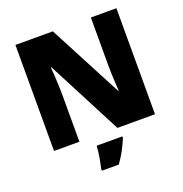

<svg xmlns="http://www.w3.org/2000/svg" viewBox="-160 -854 1155 1215"><g transform="rotate(-20 417.0 -246.5)"><path d="M757 0H504L243 -503H239Q241 -480 243 -447.5Q245 -415 246.5 -382Q248 -349 248 -322V0H77V-714H329L589 -218H592Q591 -241 589 -272Q587 -303 586 -335Q585 -367 585 -391V-714H757ZM515 72Q498 112 480 146Q462 180 433 221H319V207Q327 175 334 132Q341 89 342 61H515Z"/></g></svg>

Font: Noto Sans Gujarati UI Black
Style: Regular
Weight: 900
Designer: Jelle Bosma - Monotype Design Team, Universal Thirst
Foundry: Monotype Imaging Inc.
Version: Version 2.106; ttfautohint (v1.8.4.7-5d5b)